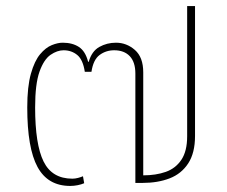

<svg xmlns="http://www.w3.org/2000/svg" viewBox="-20 -604 748 634"><path d="M212 10Q138 10 104 -52.5Q70 -115 70 -249Q70 -318 82 -360.5Q94 -403 112.5 -425Q131 -447 151 -455Q171 -463 187 -463Q219 -463 240.5 -449Q262 -435 271 -400H273Q283 -435 308 -449Q333 -463 363 -463Q398 -463 425.5 -439Q453 -415 453 -365V-25Q495 -25 527.5 -36.5Q560 -48 579 -76.5Q598 -105 598 -154V-584H624V-155Q624 -99 601.5 -64.5Q579 -30 540 -15Q501 0 451 0H427V-361Q427 -399 408.5 -418.5Q390 -438 357 -438Q330 -438 309 -422.5Q288 -407 282 -367H260Q254 -407 235 -422.5Q216 -438 190 -438Q169 -438 147 -423Q125 -408 110.5 -367.5Q96 -327 96 -249Q96 -127 124 -70.5Q152 -14 219 -14Q228 -14 237.5 -16.5Q247 -19 254 -22L258 1Q249 5 236.5 7.5Q224 10 212 10Z"/></svg>

Font: Noto Sans Thai UI Thin
Style: Regular
Weight: 100
Designer: Monotype Design Team
Foundry: Monotype Imaging Inc.
Version: Version 2.000